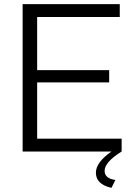

<svg xmlns="http://www.w3.org/2000/svg" viewBox="-20 -730 649 925"><path d="M159 -62H566V0Q484 51 484 93Q484 130 536 137L517 175Q442 158 442 102Q442 52 517 0H89V-710H557V-648H159V-392H506V-333H159Z"/></svg>

Font: Raleway
Style: Regular
Weight: 400
Designer: Matt McInerney, Pablo Impallari, Rodrigo Fuenzalida
Foundry: Matt McInerney, Pablo Impallari, Rodrigo Fuenzalida
Version: Version 1.000;PS 001.001;hotconv 1.0.56; ttfautohint (v1.5)